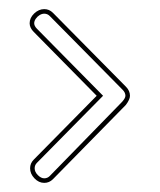

<svg xmlns="http://www.w3.org/2000/svg" viewBox="-20 -516 350 421"><path d="M96 -123Q88 -115 77 -115Q65 -115 55.5 -125Q46 -135 46 -147Q46 -158 54 -166L192 -306L54 -446Q45 -455 45 -465Q45 -477 55 -486.5Q65 -496 77 -496Q88 -496 96 -488L256 -326Q265 -317 265 -306Q265 -298 256 -286ZM89 -130 248 -293Q255 -301 255 -306Q255 -313 249 -319L89 -481Q84 -486 77 -486Q72 -486 67 -483Q62 -480 58.5 -475Q55 -470 55 -465Q55 -459 61 -453L206 -306L61 -159Q56 -154 56 -147Q56 -139 63 -132Q70 -125 77 -125Q84 -125 89 -130Z"/></svg>

Font: Soda Fountain
Style: Outline
Weight: 400
Version: Version 1.0